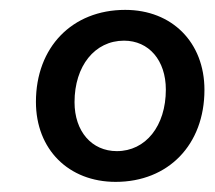

<svg xmlns="http://www.w3.org/2000/svg" viewBox="-20 -754 426 381"><path d="M209.5 -393.1C314 -393.1 385.7 -466.8 385.7 -575.7C385.7 -669.9 321.3 -734.4 228.5 -734.4C123 -734.4 51.3 -660.2 51.3 -551.8C51.3 -457.5 116.2 -393.1 209.5 -393.1ZM127.9 -551.3C127.9 -623 168 -673.3 226.1 -673.3C275.4 -673.3 309.1 -634.3 309.1 -576.2C309.1 -503.9 269 -454.1 211.9 -454.1C162.1 -454.1 127.9 -493.2 127.9 -551.3Z"/></svg>

Font: Guggenheim Sans Display
Style: Italic
Weight: 400
Italic angle: -7°
Designer: Modified by Tom Baber under direction of Pentagram Design 2023
Foundry: rsms
Version: Version 1.001;Glyphs 3.1.2 (3151)